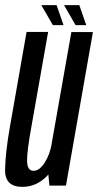

<svg xmlns="http://www.w3.org/2000/svg" viewBox="-26 -723 382 748"><path d="M166.5 0H231L336 -598H252L159.5 -74ZM161.5 -598.5H77.5L13 -231Q-5 -129.5 -6.2 -62.2Q-7.5 5 61 5Q118.5 5 160.8 -41.2Q203 -87.5 213.5 -149.5L176 -165.5Q168.5 -121 148 -89.2Q127.5 -57.5 104.5 -57.5Q80.5 -57.5 79.5 -94.8Q78.5 -132 96.5 -230.5ZM268.5 -625H310L283 -703H223.5ZM180 -625H221.5L194.5 -703H135Z"/></svg>

Font: Anybody ExtraCondensed
Style: Italic
Weight: 400
Width: 2
Italic angle: -10°
Version: Version 1.113;gftools[0.9.25]